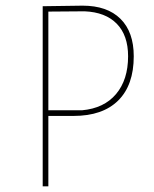

<svg xmlns="http://www.w3.org/2000/svg" viewBox="-20 -659 543 679"><path d="M272 -639Q359 -639 406 -592.5Q453 -546 453 -460Q453 -358 398 -303.5Q343 -249 240 -249H151V0H131V-637ZM279 -619 151 -618V-269H270Q348 -276 390.5 -326.5Q433 -377 433 -460Q433 -534 393 -575Q353 -616 279 -619Z"/></svg>

Font: Alegreya Sans Thin
Style: Regular
Weight: 100
Designer: Juan Pablo del Peral
Foundry: Huerta Tipografica
Version: Version 2.007